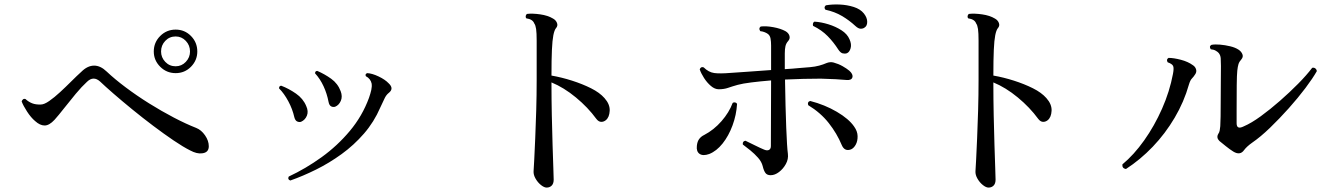

<svg xmlns="http://www.w3.org/2000/svg" viewBox="-20 -815 6040 869"><path d="M894 -121Q871 -118 841 -134Q809 -150 765.5 -179.5Q722 -209 673.5 -245.5Q625 -282 578.5 -320Q532 -358 494 -391Q456 -424 433 -446Q403 -473 374 -445Q350 -423 322.5 -390Q295 -357 270 -325Q245 -293 227 -273Q203 -247 182 -247Q161 -247 139 -267Q120 -283 102.5 -310Q85 -337 78 -356Q80 -362 84.5 -365.5Q89 -369 95 -367Q109 -354 125.5 -347.5Q142 -341 165 -342Q180 -342 203 -358Q226 -374 252 -398Q278 -422 303 -447Q328 -472 348 -490Q376 -518 406 -518Q435 -518 463 -491Q499 -457 549 -419.5Q599 -382 655 -347Q711 -312 766.5 -283Q822 -254 868 -236Q891 -227 908 -202.5Q925 -178 925 -153Q925 -124 894 -121ZM775 -484Q734 -484 705 -513Q676 -542 676 -582Q676 -623 705 -652Q734 -681 775 -681Q816 -681 844.5 -652Q873 -623 873 -582Q873 -542 844.5 -513Q816 -484 775 -484ZM775 -515Q802 -515 821 -535Q840 -555 840 -582Q840 -610 821 -630Q802 -650 775 -650Q747 -650 728 -630Q709 -610 709 -582Q709 -555 728 -535Q747 -515 775 -515Z M1294 2Q1280 -3 1287 -16Q1364 -52 1435.5 -103.5Q1507 -155 1563.5 -222.5Q1620 -290 1650 -372Q1657 -392 1660.5 -408Q1664 -424 1662 -437Q1657 -459 1636 -470Q1631 -480 1642 -484Q1664 -483 1693.5 -469Q1723 -455 1739 -438Q1765 -414 1739 -394Q1729 -386 1722 -372.5Q1715 -359 1701 -328Q1673 -263 1627.5 -210.5Q1582 -158 1526 -117.5Q1470 -77 1410.5 -47.5Q1351 -18 1294 2ZM1343 -264Q1335 -261 1325.5 -265Q1316 -269 1312 -285Q1304 -321 1285 -356.5Q1266 -392 1243 -415Q1243 -427 1253 -427Q1287 -414 1319.5 -391.5Q1352 -369 1366 -335Q1377 -311 1369 -291.5Q1361 -272 1343 -264ZM1497 -332Q1488 -329 1479 -333.5Q1470 -338 1467 -354Q1460 -391 1444.5 -424.5Q1429 -458 1406 -483Q1406 -494 1416 -494Q1449 -480 1479 -458.5Q1509 -437 1522 -402Q1531 -378 1522.5 -358.5Q1514 -339 1497 -332Z M2454 34Q2443 34 2428.5 22.5Q2414 11 2404 -6.5Q2394 -24 2395 -40Q2396 -53 2398 -92.5Q2400 -132 2402.5 -190Q2405 -248 2407 -316Q2409 -384 2409 -454Q2409 -477 2409 -498Q2409 -519 2409 -537Q2409 -596 2409 -631Q2409 -666 2406.5 -683.5Q2404 -701 2398 -709Q2391 -728 2362 -732Q2358 -737 2359.5 -743Q2361 -749 2365 -752Q2390 -755 2425 -750Q2460 -745 2483 -731Q2496 -724 2501 -711Q2506 -698 2496 -687Q2489 -678 2484.5 -655.5Q2480 -633 2478 -589.5Q2476 -546 2476 -473Q2522 -465 2569 -450Q2616 -435 2655 -415.5Q2694 -396 2716 -371Q2741 -343 2739.5 -313.5Q2738 -284 2722 -271Q2712 -263 2700.5 -263.5Q2689 -264 2679 -277Q2641 -329 2586.5 -374Q2532 -419 2476 -442V-433Q2476 -366 2477.5 -294Q2479 -222 2481 -158.5Q2483 -95 2484.5 -52.5Q2486 -10 2486 -2Q2486 16 2477 25Q2468 34 2454 34Z M3468 -22Q3452 -22 3444.5 -32Q3437 -42 3432 -63Q3427 -83 3411 -101Q3395 -119 3376 -134.5Q3357 -150 3342 -161Q3340 -176 3354 -178Q3371 -170 3396 -157.5Q3421 -145 3438 -138Q3452 -132 3460.5 -136.5Q3469 -141 3469 -154L3470 -451Q3421 -447 3381 -442Q3341 -437 3319 -431Q3294 -424 3275.5 -417.5Q3257 -411 3233 -411Q3215 -411 3197.5 -426Q3180 -441 3166.5 -462Q3153 -483 3147 -501Q3152 -515 3165 -510Q3187 -488 3212.5 -484.5Q3238 -481 3286 -485Q3316 -487 3366 -490.5Q3416 -494 3470 -498V-609Q3470 -627 3467.5 -640.5Q3465 -654 3456 -661Q3451 -665 3441.5 -669Q3432 -673 3421 -674Q3412 -687 3423 -695Q3447 -698 3480 -692Q3513 -686 3535 -674Q3549 -666 3553 -653Q3557 -640 3547 -629Q3538 -619 3535 -606Q3532 -593 3532 -573V-502Q3567 -504 3597 -507Q3627 -510 3646 -511Q3669 -513 3687.5 -518Q3706 -523 3722 -530Q3738 -536 3753 -532Q3775 -526 3793.5 -515.5Q3812 -505 3824 -495Q3842 -479 3838 -465Q3834 -451 3811 -453Q3771 -457 3695 -459Q3658 -459 3616 -458Q3574 -457 3533 -455Q3535 -328 3538.5 -238Q3542 -148 3546 -119Q3549 -95 3537 -73Q3525 -51 3506 -36.5Q3487 -22 3468 -22ZM3832 -139Q3803 -128 3790 -158Q3768 -211 3731 -258Q3694 -305 3638 -339Q3633 -354 3647 -358Q3713 -341 3767.5 -309Q3822 -277 3846 -242Q3861 -221 3861.5 -199Q3862 -177 3853.5 -161Q3845 -145 3832 -139ZM3190 -118Q3162 -108 3146.5 -118.5Q3131 -129 3134 -155Q3136 -175 3145 -186.5Q3154 -198 3167 -204Q3211 -227 3245.5 -266.5Q3280 -306 3296 -349Q3301 -353 3307 -351.5Q3313 -350 3316 -345Q3313 -295 3295.5 -247.5Q3278 -200 3250.5 -165.5Q3223 -131 3190 -118ZM3813 -574Q3804 -571 3794 -573.5Q3784 -576 3774 -591Q3753 -624 3726 -651.5Q3699 -679 3660 -698Q3658 -704 3660 -710Q3662 -716 3667 -717Q3697 -715 3729.5 -705Q3762 -695 3788.5 -678Q3815 -661 3825 -637Q3835 -615 3830 -597Q3825 -579 3813 -574ZM3894 -691Q3887 -685 3876 -685Q3865 -685 3852 -697Q3824 -723 3791 -742.5Q3758 -762 3716 -771Q3707 -782 3718 -791Q3747 -796 3780.5 -794.5Q3814 -793 3844 -783.5Q3874 -774 3890 -754Q3905 -735 3905 -716.5Q3905 -698 3894 -691Z M4454 34Q4443 34 4428.5 22.5Q4414 11 4404 -6.5Q4394 -24 4395 -40Q4396 -53 4398 -92.5Q4400 -132 4402.5 -190Q4405 -248 4407 -316Q4409 -384 4409 -454Q4409 -477 4409 -498Q4409 -519 4409 -537Q4409 -596 4409 -631Q4409 -666 4406.5 -683.5Q4404 -701 4398 -709Q4391 -728 4362 -732Q4358 -737 4359.5 -743Q4361 -749 4365 -752Q4390 -755 4425 -750Q4460 -745 4483 -731Q4496 -724 4501 -711Q4506 -698 4496 -687Q4489 -678 4484.5 -655.5Q4480 -633 4478 -589.5Q4476 -546 4476 -473Q4522 -465 4569 -450Q4616 -435 4655 -415.5Q4694 -396 4716 -371Q4741 -343 4739.5 -313.5Q4738 -284 4722 -271Q4712 -263 4700.5 -263.5Q4689 -264 4679 -277Q4641 -329 4586.5 -374Q4532 -419 4476 -442V-433Q4476 -366 4477.5 -294Q4479 -222 4481 -158.5Q4483 -95 4484.5 -52.5Q4486 -10 4486 -2Q4486 16 4477 25Q4468 34 4454 34Z M5562 -129Q5546 -139 5528 -153.5Q5510 -168 5499 -177Q5484 -192 5494 -209Q5499 -216 5500.5 -225Q5502 -234 5503 -244Q5504 -255 5504.5 -288Q5505 -321 5505 -363.5Q5505 -406 5505.5 -447.5Q5506 -489 5506 -516Q5506 -537 5505 -551Q5504 -565 5496 -575Q5492 -580 5482.5 -585.5Q5473 -591 5460 -592Q5451 -605 5463 -612Q5479 -615 5502 -613Q5525 -611 5548 -605.5Q5571 -600 5586 -590Q5598 -582 5603 -570Q5608 -558 5599 -547Q5589 -536 5585.5 -525Q5582 -514 5580 -495Q5578 -477 5577.5 -429Q5577 -381 5577 -315Q5577 -301 5577 -286.5Q5577 -272 5577 -257Q5577 -227 5609 -243Q5644 -258 5686.5 -289Q5729 -320 5773 -358.5Q5817 -397 5855.5 -436Q5894 -475 5919 -508Q5927 -510 5933 -505.5Q5939 -501 5940 -493Q5922 -461 5888.5 -416.5Q5855 -372 5813 -325Q5771 -278 5728 -236.5Q5685 -195 5647 -169Q5623 -152 5611 -136Q5593 -110 5562 -129ZM5076 -50Q5058 -53 5060 -71Q5112 -114 5158.5 -179.5Q5205 -245 5239.5 -323Q5274 -401 5289 -481Q5294 -507 5289.5 -516.5Q5285 -526 5265 -533Q5257 -546 5269 -553Q5292 -553 5324.5 -544.5Q5357 -536 5379 -520Q5390 -513 5393.5 -501Q5397 -489 5389 -478Q5382 -467 5374.5 -459.5Q5367 -452 5361 -432Q5339 -354 5296.5 -282Q5254 -210 5197.5 -151Q5141 -92 5076 -50Z"/></svg>

Font: Zen Old Mincho Medium
Style: Regular
Weight: 500
Designer: Yoshimichi Ohira
Foundry: Positype
Version: Version 1.500